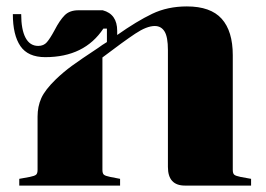

<svg xmlns="http://www.w3.org/2000/svg" viewBox="-20 -578 830 598"><path d="M729 -27 762 -21V0H556Q503 0 503 -58V-422Q503 -463 492.5 -480Q482 -497 462 -497Q437 -497 401 -473Q365 -449 299 -399V-49Q299 -38 303.5 -34Q308 -30 323 -27L354 -21V0H40V-21L73 -27Q88 -30 92.5 -34Q97 -38 97 -49V-215Q97 -246 108.5 -272Q120 -298 154 -331Q178 -354 204 -373Q230 -392 286 -429Q298 -438 313 -447V-489H302Q243 -400 121 -400Q67 -400 43.5 -434.5Q20 -469 20 -534H46Q46 -486 59.5 -460.5Q73 -435 99 -435Q116 -435 126 -446.5Q136 -458 150 -484Q166 -515 181.5 -530.5Q197 -546 224 -546H300Q345 -534 345 -482V-469Q406 -512 454 -535Q502 -558 562 -558Q636 -558 670.5 -519.5Q705 -481 705 -406V-49Q705 -38 709.5 -34Q714 -30 729 -27Z"/></svg>

Font: Chonburi
Style: Regular
Weight: 400
Designer: Thanarat Vachiruckul and Stawix Ruecha
Foundry: Cadson Demak & Katatrad
Version: Version 1.000